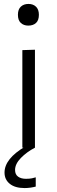

<svg xmlns="http://www.w3.org/2000/svg" viewBox="-20 -750 291 975"><path d="M93.5 0V-495.5L157.5 -497.5V0ZM123.5 -620Q100.5 -620 85.8 -633.5Q71 -647 71 -675Q71 -702.5 85.8 -716.2Q100.5 -730 124.5 -730Q148.5 -730 163 -715.8Q177.5 -701.5 177.5 -675Q177.5 -647 163 -633.5Q148.5 -620 123.5 -620ZM105 205Q56.5 205 29.8 183.5Q3 162 3 126.5Q3 56 107.5 -5.5V-20.5L141.5 -23L157.5 0Q116 21.5 86.2 52Q56.5 82.5 56.5 113Q56.5 136 71.8 147Q87 158 112 158Q129.5 158 142 155.5Q154.5 153 161.5 150.5V197.5Q150.5 200.5 135.2 202.8Q120 205 105 205Z"/></svg>

Font: Commissioner Light
Style: Regular
Weight: 300
Designer: Kostas Bartsokas
Foundry: Kostas Bartsokas
Version: Version 1.000; ttfautohint (v1.8.3)